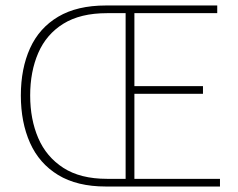

<svg xmlns="http://www.w3.org/2000/svg" viewBox="-20 -680 868 700"><path d="M366 0Q261 0 192 -42Q123 -84 89.5 -159Q56 -234 56 -332Q56 -430 89.5 -504Q123 -578 192 -619Q261 -660 366 -660H772V-632H470V-366H720V-338H470V-28H782V0ZM370 -28H438V-632H370Q273 -632 211 -593.5Q149 -555 119.5 -487Q90 -419 90 -332Q90 -245 119.5 -176.5Q149 -108 211 -68Q273 -28 370 -28Z"/></svg>

Font: Source Sans 3 ExtraLight ExtraLight
Style: Regular
Weight: 250
Version: Version 3.052;hotconv 1.1.0;makeotfexe 2.6.0